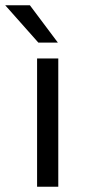

<svg xmlns="http://www.w3.org/2000/svg" viewBox="-59 -710 324 730"><path d="M0 0ZM0 0ZM162.6 0H82V-487.8H162.6ZM161.1 -547.9H86.9L-39.1 -689.9H54.7Z"/></svg>

Font: Acari Sans
Style: Regular
Weight: 400
Designer: Alfredo Marco Pradil and Stefan Peev
Foundry: Hanken Design Co.
Version: Version 1.045;February 4, 2021;FontCreator 13.0.0.2655 64-bi